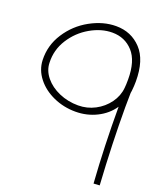

<svg xmlns="http://www.w3.org/2000/svg" viewBox="-147 -749 832 989"><g transform="rotate(20 269.5 -254.0)"><path d="M485 147Q471 -54 471 -269Q439 -222 385.5 -195.5Q332 -169 270 -169Q205 -169 148.5 -194.5Q92 -220 57.5 -264Q23 -308 21 -361Q18 -441 62 -509Q106 -577 176.5 -616Q247 -655 318 -655Q401 -655 455.5 -597Q510 -539 510 -422Q510 -397 507 -370Q507 -365 505 -357L504 -279Q504 -83 518 145ZM469 -418Q469 -519 424.5 -568Q380 -617 311 -617Q251 -617 191 -582.5Q131 -548 93.5 -489Q56 -430 59 -360Q60 -318 89.5 -282Q119 -246 167.5 -225Q216 -204 272 -204Q321 -204 364 -226.5Q407 -249 435 -287.5Q463 -326 467 -371Q469 -388 469 -418Z"/></g></svg>

Font: Vibes
Style: Regular
Weight: 400
Designer: AbdElmomen Kadhim
Version: Version 1.100